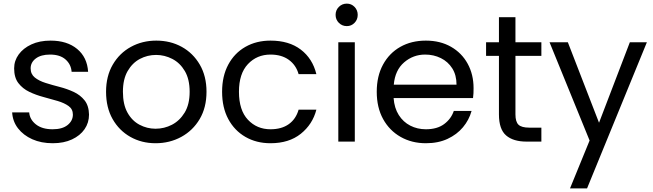

<svg xmlns="http://www.w3.org/2000/svg" viewBox="-20 -781 3602 1059"><path d="M271 9Q207 9 158 -13Q109 -35 79.5 -73Q50 -111 47 -161H141Q144 -122 178 -95Q212 -68 270 -68Q324 -68 353 -91.5Q382 -115 382 -149Q382 -179 358.5 -196Q335 -213 298 -224Q261 -235 219.5 -246Q178 -257 141.5 -274.5Q105 -292 81.5 -322.5Q58 -353 58 -404Q58 -446 83 -480.5Q108 -515 153 -536Q198 -557 259 -557Q350 -557 405.5 -511Q461 -465 466 -385H375Q372 -426 341.5 -453Q311 -480 256 -480Q206 -480 177.5 -458.5Q149 -437 149 -404Q149 -372 172 -353.5Q195 -335 231.5 -323.5Q268 -312 309 -301.5Q350 -291 386.5 -274Q423 -257 446.5 -227.5Q470 -198 471 -149Q471 -104 446.5 -68.5Q422 -33 377 -12Q332 9 271 9Z M838 9Q761 9 699 -26Q637 -61 601 -124.5Q565 -188 565 -275Q565 -361 602 -424.5Q639 -488 702 -522.5Q765 -557 842 -557Q920 -557 982.5 -522.5Q1045 -488 1082 -424.5Q1119 -361 1119 -275Q1119 -188 1081.5 -124.5Q1044 -61 980 -26Q916 9 838 9ZM838 -71Q886 -71 928.5 -93Q971 -115 998.5 -160Q1026 -205 1026 -275Q1026 -344 999.5 -389Q973 -434 930.5 -456Q888 -478 841 -478Q793 -478 751.5 -456Q710 -434 684 -389Q658 -344 658 -275Q658 -205 683 -160Q708 -115 749.5 -93Q791 -71 838 -71Z M1205 -275Q1205 -361 1239 -424.5Q1273 -488 1333.5 -522.5Q1394 -557 1472 -557Q1574 -557 1639 -507.5Q1704 -458 1725 -372H1627Q1613 -422 1573 -451Q1533 -480 1472 -480Q1397 -480 1347.5 -427.5Q1298 -375 1298 -275Q1298 -173 1347.5 -120.5Q1397 -68 1472 -68Q1533 -68 1572.5 -96Q1612 -124 1627 -176H1725Q1704 -95 1639 -43Q1574 9 1472 9Q1394 9 1333.5 -26Q1273 -61 1239 -124.5Q1205 -188 1205 -275Z M1893 -637Q1867 -637 1849 -655Q1831 -673 1831 -699Q1831 -725 1849 -743Q1867 -761 1893 -761Q1918 -761 1935.5 -743Q1953 -725 1953 -699Q1953 -673 1935.5 -655Q1918 -637 1893 -637ZM1846 -548H1937V0H1846Z M2581 -169Q2567 -119 2533.5 -79Q2500 -39 2448.5 -15Q2397 9 2329 9Q2251 9 2189.5 -26Q2128 -61 2093 -124.5Q2058 -188 2058 -275Q2058 -361 2092.5 -424.5Q2127 -488 2188 -522.5Q2249 -557 2329 -557Q2408 -557 2467.5 -523Q2527 -489 2559.5 -429.5Q2592 -370 2592 -295Q2592 -280 2591.5 -267Q2591 -254 2589 -240H2151Q2155 -185 2179.5 -146.5Q2204 -108 2243 -88Q2282 -68 2329 -68Q2391 -68 2429.5 -96.5Q2468 -125 2483 -169ZM2325 -480Q2259 -480 2209 -437Q2159 -394 2152 -314H2498Q2498 -367 2474.5 -404Q2451 -441 2411.5 -460.5Q2372 -480 2325 -480Z M2661 -473V-548H2732V-686H2823V-548H2966V-473H2823V-150Q2823 -109 2840 -93Q2857 -77 2899 -77H2966V0H2884Q2811 0 2771.5 -34Q2732 -68 2732 -150V-473Z M3454 -548H3548L3218 258H3124L3232 -6L3011 -548H3112L3284 -104Z"/></svg>

Font: Poppins
Style: Regular
Weight: 400
Designer: Ninad Kale (Devanagari), Jonny Pinhorn (Latin)
Version: Version 5.002